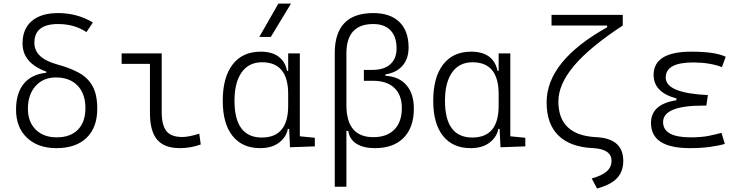

<svg xmlns="http://www.w3.org/2000/svg" viewBox="-20 -815 4142 1069"><path d="M294.4 9.8Q190.9 9.8 130.1 -48.1Q69.3 -106 69.3 -204.6Q69.3 -297.4 113 -349.6Q156.7 -401.9 237.3 -409.7V-416.5Q105.5 -464.4 105.5 -573.2Q105.5 -654.3 157.2 -698.2Q209 -742.2 303.2 -742.2Q410.2 -742.2 497.1 -689.9L461.4 -636.2Q394.5 -681.2 303.2 -681.2Q171.4 -681.2 171.4 -576.7Q171.4 -534.2 202.6 -504.2Q233.9 -474.1 300.8 -455.6Q371.1 -436.5 420.4 -409.2Q469.7 -381.8 495.6 -335Q521.5 -288.1 521.5 -209.5Q521.5 -105 461.9 -47.6Q402.3 9.8 294.4 9.8ZM295.4 -50.3Q371.6 -50.3 413.6 -92.8Q455.6 -135.3 455.6 -212.9Q455.6 -293 411.9 -338.4Q368.2 -383.8 291 -383.8Q220.7 -383.8 178 -335.9Q135.3 -288.1 135.3 -209.5Q135.3 -136.7 178.7 -93.5Q222.2 -50.3 295.4 -50.3Z M981.9 9.8Q895 9.8 855 -37.4Q814.9 -84.5 814.9 -185.5V-459.5H657.2V-517.6H880.4V-190.4Q880.4 -119.1 906.2 -85.7Q932.1 -52.2 994.6 -52.2Q1032.2 -52.2 1089.4 -70.8L1097.7 -10.7Q1041.5 9.8 981.9 9.8Z M1428.2 9.8Q1329.1 9.8 1274.7 -58.3Q1220.2 -126.5 1220.2 -253.9Q1220.2 -384.3 1275.1 -455.8Q1330.1 -527.3 1430.7 -527.3Q1495.6 -527.3 1532.2 -498.8Q1568.8 -470.2 1578.1 -420.4H1584.5V-517.6H1649.4V-56.2L1732.9 -47.9V0L1594.7 4.9L1589.8 -97.2H1582.5Q1574.7 -52.7 1534.4 -21.5Q1494.1 9.8 1428.2 9.8ZM1584.5 -226.1V-291.5Q1584.5 -468.3 1439 -468.3Q1365.2 -468.3 1325.4 -412.1Q1285.6 -356 1285.6 -253.9Q1285.6 -49.3 1438 -49.3Q1584.5 -49.3 1584.5 -226.1ZM1423.8 -609.4 1529.8 -794.9H1600.1L1487.8 -609.4Z M2067.4 9.8Q2002.4 9.8 1964.1 -15.1Q1925.8 -40 1918.9 -85.9H1908.7V224.6H1843.8V-519Q1843.8 -742.2 2058.1 -742.2Q2152.8 -742.2 2203.9 -692.4Q2254.9 -642.6 2254.9 -550.3Q2254.9 -488.3 2221.4 -449.5Q2188 -410.6 2126 -400.9V-393.1Q2201.7 -388.7 2242.9 -341.1Q2284.2 -293.5 2284.2 -210Q2284.2 -105.5 2227.5 -47.9Q2170.9 9.8 2067.4 9.8ZM1908.7 -229.5Q1908.7 -51.3 2058.6 -51.3Q2134.3 -51.3 2175.8 -93.8Q2217.3 -136.2 2217.3 -213.4Q2217.3 -286.1 2175.5 -325.7Q2133.8 -365.2 2056.6 -365.2H2005.9V-425.8H2053.7Q2117.7 -425.8 2152.8 -457Q2188 -488.3 2188 -545.4Q2188 -610.8 2154.3 -646Q2120.6 -681.2 2058.1 -681.2Q1908.7 -681.2 1908.7 -517.6Z M2600.1 9.8Q2501 9.8 2446.5 -58.3Q2392.1 -126.5 2392.1 -253.9Q2392.1 -384.3 2447 -455.8Q2502 -527.3 2602.5 -527.3Q2667.5 -527.3 2704.1 -498.8Q2740.7 -470.2 2750 -420.4H2756.3V-517.6H2821.3V-56.2L2904.8 -47.9V0L2766.6 4.9L2761.7 -97.2H2754.4Q2746.6 -52.7 2706.3 -21.5Q2666 9.8 2600.1 9.8ZM2756.3 -226.1V-291.5Q2756.3 -468.3 2610.8 -468.3Q2537.1 -468.3 2497.3 -412.1Q2457.5 -356 2457.5 -253.9Q2457.5 -49.3 2609.9 -49.3Q2756.3 -49.3 2756.3 -226.1Z M3304.2 234.4 3274.4 178.7Q3332 162.6 3358.4 138.9Q3384.8 115.2 3384.8 81.1Q3384.8 15.6 3283.7 9.8Q3155.8 4.4 3089.6 -60.1Q3023.4 -124.5 3023.4 -245.1Q3023.4 -475.1 3360.4 -663.1V-672.9H3050.8V-732.4H3447.3V-672.9Q3265.1 -553.7 3177 -450Q3088.9 -346.2 3088.9 -250Q3088.9 -61.5 3300.3 -51.3Q3450.2 -43.9 3450.2 81.1Q3450.2 140.1 3415 177.2Q3379.9 214.4 3304.2 234.4Z M3821.3 9.8Q3604.5 9.8 3604.5 -130.4Q3604.5 -235.4 3746.1 -256.8V-267.1Q3619.1 -300.8 3619.1 -397.9Q3619.1 -527.3 3829.1 -527.3Q3961.9 -527.3 4020.5 -499L3999.5 -441.4Q3931.2 -467.3 3839.8 -467.3Q3686.5 -467.3 3686.5 -383.3Q3686.5 -296.4 3921.4 -285.6L3912.6 -227.1H3895.5Q3671.9 -227.1 3671.9 -135.3Q3671.9 -50.3 3825.2 -50.3Q3885.7 -50.3 3925.8 -58.6Q3965.8 -66.9 3997.1 -75.2L4015.6 -13.7Q3978 -2.9 3929 3.4Q3879.9 9.8 3821.3 9.8Z"/></svg>

Font: CaskaydiaMono NF Light
Style: Regular
Weight: 300
Designer: Aaron Bell
Foundry: Saja Typeworks
Version: Version 2111.001; ttfautohint (v1.8.4);Nerd Fonts 3.1.1